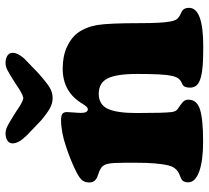

<svg xmlns="http://www.w3.org/2000/svg" viewBox="-50 -681 739 679"><g transform="rotate(-90 319.5 -341.5)"><path d="M369.1 -659.7Q400.4 -679.7 412.6 -685.5Q424.8 -691.4 436.5 -691.4Q452.1 -691.4 462.2 -684.8Q472.2 -678.2 472.2 -666.5Q472.2 -647.9 451.7 -625L399.9 -575.2Q368.2 -546.9 350.3 -535.9Q332.5 -524.9 312 -524.9Q293.5 -524.9 275.9 -534.7Q258.3 -544.4 233.4 -565.4L180.2 -616.2Q170.4 -627 165.5 -633.1Q160.6 -639.2 156.2 -648.4Q151.9 -657.7 151.9 -666.5Q151.9 -678.2 161.9 -684.8Q171.9 -691.4 187.5 -691.4Q199.2 -691.4 211.4 -685.5Q223.6 -679.7 255.4 -659.7Q260.3 -656.7 268.8 -651.1Q277.3 -645.5 281.2 -642.8Q285.2 -640.1 291.3 -636.7Q297.4 -633.3 302.2 -631.3Q307.1 -629.4 312 -628.4Q316.9 -629.4 321.8 -631.3Q326.7 -633.3 333 -636.7Q339.4 -640.1 343.3 -642.8Q347.2 -645.5 356 -651.1Q364.7 -656.7 369.1 -659.7ZM83.5 -230V-267.6Q83.5 -310.5 80.1 -327.9Q76.7 -345.2 65.9 -353Q58.6 -358.4 45.7 -362.5Q32.7 -366.7 28.8 -369.1Q13.7 -377.9 13.7 -395Q13.7 -409.2 20.5 -418.9Q27.3 -428.7 47.9 -439.5Q87.9 -460 140.4 -477.5Q192.9 -495.1 234.4 -495.1Q249 -495.1 255.9 -490.7Q262.7 -486.3 262.7 -474.1Q262.7 -465.8 261.2 -450.2Q259.8 -434.6 259.8 -423.8Q259.8 -400.4 272.9 -400.4Q280.8 -400.4 293 -420.9Q334.5 -489.3 416 -489.3Q460 -489.3 492.4 -474.6Q524.9 -460 542.5 -436.5Q564 -406.7 570.6 -366.2Q577.1 -325.7 577.1 -217.8Q577.1 -138.2 583 -108.9Q586.4 -87.9 596.2 -80.6Q600.6 -76.7 609.1 -72.5Q617.7 -68.4 619.6 -67.4Q631.3 -60.5 631.3 -42.5Q631.3 7.8 494.6 7.8Q455.1 7.8 430.2 6.1Q405.3 4.4 385.7 -0.7Q366.2 -5.9 357.7 -15.1Q349.1 -24.4 349.1 -39.1Q349.1 -58.6 358.4 -64.5Q360.4 -65.4 364.3 -67.4Q368.2 -69.3 371.8 -71.5Q375.5 -73.7 378.4 -76.7Q386.7 -84 391.1 -105Q397.5 -132.3 397.5 -226.1Q397.5 -299.3 381.6 -330.6Q365.7 -361.8 327.6 -361.8Q289.1 -361.8 274.2 -329.8Q259.3 -297.9 259.3 -229Q259.3 -130.4 262.7 -103.5Q265.1 -86.4 276.4 -80.6Q291 -70.8 296.9 -65.4Q306.6 -57.6 306.6 -44.9Q306.6 -14.6 271.7 -3.7Q236.8 7.3 158.2 7.3Q90.3 7.3 52.2 -6.6Q14.2 -20.5 14.2 -45.4Q14.2 -61.5 23.4 -67.9Q27.3 -70.8 37.1 -74.5Q46.9 -78.1 51.3 -81.1Q68.4 -92.3 73.7 -114.3Q83.5 -153.3 83.5 -230Z"/></g></svg>

Font: Cooper* ExtraBold
Style: Regular
Weight: 800
Designer: Owen Earl
Foundry: indestructible type*
Version: Version 0.001